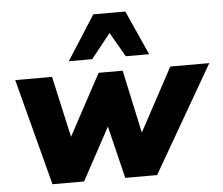

<svg xmlns="http://www.w3.org/2000/svg" viewBox="-53 -822 1027 883"><g transform="rotate(-5 460.5 -381.0)"><path d="M154 0 25 -492H195L258 -210L410 -492H521L584 -201L741 -492H921L637 0H490L431 -242L300 0ZM278 -557 409 -762H557L649 -557H541L476 -670L386 -557Z"/></g></svg>

Font: Nunito Sans Black
Style: Italic
Weight: 900
Italic angle: -9°
Designer: Vernon Adams
Foundry: Vernon Adams
Version: Version 3.006; ttfautohint (v1.8.3)